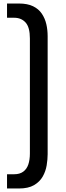

<svg xmlns="http://www.w3.org/2000/svg" viewBox="-20 -862 375 1092"><path d="M20 210V129H61Q92 129 112 114.5Q132 100 141 73.5Q150 47 150 11V-643Q150 -707 125.5 -734Q101 -761 61 -761H20V-842H88Q136 -842 168 -826.5Q200 -811 218 -784Q236 -757 243.5 -724.5Q251 -692 251 -656V15Q251 44 245.5 78Q240 112 223 142Q206 172 173.5 191Q141 210 88 210Z"/></svg>

Font: Exo Thin Medium
Style: Regular
Weight: 500
Version: Version 2.000